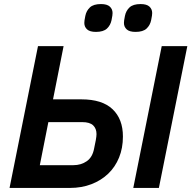

<svg xmlns="http://www.w3.org/2000/svg" viewBox="-20 -925 942 945"><path d="M167 -698H293L241 -436H381Q483 -436 534 -387.5Q585 -339 585 -253Q585 -196 566 -149.5Q547 -103 512.5 -70Q478 -37 430 -18.5Q382 0 324 0H27ZM341 -112Q379 -112 407 -131.5Q435 -151 443 -193Q448 -216 451.5 -235Q455 -254 455 -265Q455 -292 438.5 -308Q422 -324 384 -324H218L176 -112ZM776 -698H902L762 0H636ZM452 -768Q422 -768 408.5 -780.5Q395 -793 395 -812Q395 -817 396 -825Q397 -833 400 -847Q405 -872 422.5 -888.5Q440 -905 477 -905Q507 -905 520.5 -892.5Q534 -880 534 -861Q534 -856 533 -848Q532 -840 529 -826Q524 -801 506.5 -784.5Q489 -768 452 -768ZM647 -768Q617 -768 603.5 -780.5Q590 -793 590 -812Q590 -817 591 -825Q592 -833 595 -847Q600 -872 617.5 -888.5Q635 -905 672 -905Q702 -905 715.5 -892.5Q729 -880 729 -861Q729 -856 728 -848Q727 -840 724 -826Q719 -801 701.5 -784.5Q684 -768 647 -768Z"/></svg>

Font: IBM Plex Sans SmBld
Style: Italic
Weight: 600
Italic angle: -11°
Designer: Mike Abbink, Paul van der Laan, Pieter van Rosmalen
Foundry: Bold Monday
Version: Version 3.005